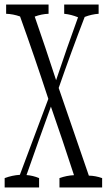

<svg xmlns="http://www.w3.org/2000/svg" viewBox="-30 -823 474 833"><path d="M397.9 -803.2Q397.9 -788.1 397.9 -763.2Q367.7 -761.2 337.4 -749.5Q279.8 -600.1 224.6 -441.4Q288.6 -256.3 355.5 -61Q384.3 -60.5 413.1 -50.3Q413.1 -35.2 413.1 -9.8H228Q228 -34.7 228 -50.3Q259.3 -61.5 291 -63Q241.2 -216.3 190.9 -360.4Q138.7 -216.8 85 -63.5Q112.8 -61.5 139.6 -50.3Q139.6 -34.7 139.6 -9.8H-9.8Q-9.8 -34.7 -9.8 -50.3Q22.9 -62.5 56.2 -64.5Q119.1 -233.9 179.7 -394Q119.6 -577.6 57.1 -751.5Q26.9 -762.2 -3.4 -763.2Q-3.4 -788.1 -3.4 -803.2H180.7Q180.7 -788.1 180.7 -763.2Q150.4 -762.2 120.6 -751Q167 -617.7 213.4 -475.1Q260.7 -616.7 308.6 -748Q278.3 -760.3 248.5 -763.2Q248.5 -788.1 248.5 -803.2Z"/></svg>

Font: Scarab Serif
Style: Condensed-Light
Weight: 300
Designer: John Roberts
Foundry: Scarab
Version: 1.0